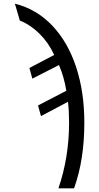

<svg xmlns="http://www.w3.org/2000/svg" viewBox="-20 -785 540 1045"><path d="M356 -118Q356 -182 350 -231L203 -153L187 -211L341 -291Q329 -366 301 -431L156 -357L140 -415L275 -486Q244 -553 195 -601.5Q146 -650 88 -673L61 -765Q178 -736 263.5 -646.5Q349 -557 394 -421Q439 -285 439 -118Q439 86 383 240H298Q356 71 356 -118Z"/></svg>

Font: Noto Sans Mono UI Cond
Style: Regular
Weight: 400
Width: 3
Monospace: yes
Designer: Monotype Design team
Foundry: Monotype Imaging Inc.
Version: Version 1.000